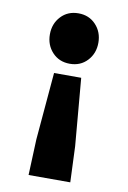

<svg xmlns="http://www.w3.org/2000/svg" viewBox="-80 -561 519 780"><g transform="rotate(10 180.0 -171.0)"><path d="M94 170 100 22 124 -256H236L260 22L266 170ZM180 -304Q136 -304 108 -334Q80 -364 80 -408Q80 -452 108 -482Q136 -512 180 -512Q224 -512 252 -482Q280 -452 280 -408Q280 -364 252 -334Q224 -304 180 -304Z"/></g></svg>

Font: TypoPRO Source Sans Pro
Style: Regular
Weight: 900
Designer: Paul D. Hunt
Foundry: Adobe Systems Incorporated
Version: Version 2.020;PS 2.000;hotconv 1.0.86;makeotf.lib2.5.63406